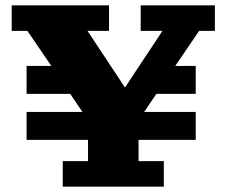

<svg xmlns="http://www.w3.org/2000/svg" viewBox="-20 -702 852 722"><path d="M80 -176V-281H290L244 -349H80V-454H173L83 -586H24V-682H390V-586H309L450 -373L591 -586H509V-682H788V-586H729L639 -454H716V-349H568L522 -281H716V-176H501V-96H596V0H216V-96H311V-176Z"/></svg>

Font: Montagu Slab 16pt
Style: Bold
Weight: 700
Designer: Florian Karsten
Foundry: Florian Karsten
Version: Version 1.000; ttfautohint (v1.8.3)